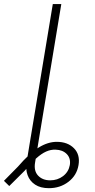

<svg xmlns="http://www.w3.org/2000/svg" viewBox="-119 -748 478 969"><path d="M127.9 201.7Q85.4 201.7 58.3 183.8Q31.2 166 20.3 136Q9.3 106 15.6 68.8L36.6 -59.1H79.6L58.1 71.8Q50.8 114.3 73.2 138.2Q95.7 162.1 134.3 162.1Q171.4 162.1 199.2 140.9Q227.1 119.6 233.4 85Q238.8 50.8 218 29.5Q197.3 8.3 161.6 7.3Q137.7 6.3 114 16.8Q90.3 27.3 64.2 50.8Q38.1 74.2 6.3 112.8L-72.3 190.9L-99.1 164.6L-28.3 92.8Q29.8 25.4 76.2 -3.4Q122.6 -32.2 167.5 -32.2Q222.2 -32.2 254.2 0Q286.1 32.2 277.3 85Q268.6 137.2 226.6 169.4Q184.6 201.7 127.9 201.7ZM190.4 -727.5 69.8 0H26.9L147.5 -727.5Z"/></svg>

Font: Inter 28pt ExtraLight
Style: Italic
Weight: 250
Italic angle: -9.3988°
Designer: Rasmus Andersson
Foundry: rsms
Version: Version 4.001;git-66647c0bb